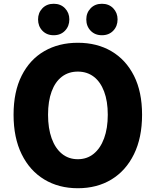

<svg xmlns="http://www.w3.org/2000/svg" viewBox="-20 -985 826 1019"><path d="M393 14Q292 14 215 -32.5Q138 -79 95 -166.5Q52 -254 52 -376Q52 -498 95 -583.5Q138 -669 215 -713.5Q292 -758 393 -758Q495 -758 571.5 -713Q648 -668 691 -583Q734 -498 734 -376Q734 -254 691 -166.5Q648 -79 571.5 -32.5Q495 14 393 14ZM393 -140Q442 -140 477.5 -169Q513 -198 532.5 -251Q552 -304 552 -376Q552 -448 532.5 -499.5Q513 -551 477.5 -578Q442 -605 393 -605Q344 -605 308.5 -578Q273 -551 254 -499.5Q235 -448 235 -376Q235 -304 254 -251Q273 -198 308.5 -169Q344 -140 393 -140ZM265 -798Q228 -798 205 -822Q182 -846 182 -882Q182 -917 205 -941Q228 -965 265 -965Q302 -965 325 -941Q348 -917 348 -882Q348 -846 325 -822Q302 -798 265 -798ZM521 -798Q484 -798 461 -822Q438 -846 438 -882Q438 -917 461 -941Q484 -965 521 -965Q558 -965 581 -941Q604 -917 604 -882Q604 -846 581 -822Q558 -798 521 -798Z"/></svg>

Font: Noto Sans TC Thin Black
Style: Regular
Weight: 900
Version: Version 2.004-H2;hotconv 1.0.118;makeotfexe 2.5.65603